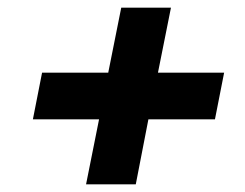

<svg xmlns="http://www.w3.org/2000/svg" viewBox="-20 -601 640 502"><path d="M205 -119 239 -289H66L90 -411H263L297 -581H427L393 -411H566L542 -289H368L335 -119Z"/></svg>

Font: Montserrat
Style: Bold Italic
Weight: 700
Italic angle: -11.3°
Designer: Julieta Ulanovsky
Foundry: Julieta Ulanovsky
Version: Version 9.000; ttfautohint (v1.8.4.7-5d5b)